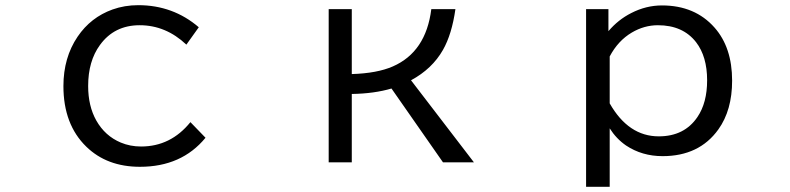

<svg xmlns="http://www.w3.org/2000/svg" viewBox="-20 -600 3040 739"><path d="M771 -69.8Q679.2 42 518.6 42Q391.6 42 312 -35.6Q224.1 -121.1 224.1 -268.6Q224.1 -378.4 278.8 -459Q329.1 -533.2 413.1 -563.5Q459.5 -580.1 512.2 -580.1Q646 -580.1 745.1 -495.1L697.3 -428.2Q618.2 -502.9 517.6 -502.9Q419.9 -502.9 364.7 -426.8Q319.3 -364.7 319.3 -269Q319.3 -191.9 350.6 -136.2Q384.3 -76.7 444.8 -51.3Q481 -36.1 522.9 -36.1Q637.2 -36.1 712.9 -129.9Z M1245.1 -564.9H1334V-314.9Q1431.6 -317.9 1491.7 -344.2Q1619.6 -399.9 1640.1 -564.9H1732.9Q1719.2 -468.3 1685.1 -408.2Q1643.6 -335 1562 -291L1804.2 24.9H1685.1L1486.8 -259.3Q1420.4 -239.7 1334 -238.3V24.9H1245.1Z M2321.8 -564.9V-480Q2359.4 -524.4 2409.7 -549.8Q2466.8 -579.1 2527.8 -579.1Q2654.8 -579.1 2730 -494.1Q2797.9 -417.5 2797.9 -289.6Q2797.9 -175.8 2745.1 -102.1Q2671.4 1 2530.3 1Q2451.2 1 2389.6 -40Q2352.1 -65.9 2326.7 -106V119.1H2235.8V-564.9ZM2326.7 -202.1Q2398.9 -75.2 2515.6 -75.2Q2614.3 -75.2 2664.6 -149.9Q2701.7 -204.6 2701.7 -291Q2701.7 -382.3 2659.2 -437.5Q2608.4 -502.9 2512.2 -502.9Q2459.5 -502.9 2411.6 -474.6Q2358.9 -443.4 2326.7 -382.8Z"/></svg>

Font: BIZ UDPGothic
Style: Regular
Weight: 400
Designer: TypeBank Co., Ltd.
Foundry: Morisawa Inc.
Version: Version 1.051